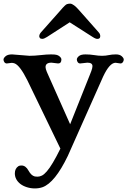

<svg xmlns="http://www.w3.org/2000/svg" viewBox="-24 -807 713 1075"><path d="M0 0ZM650.4 -451.7 623 -455.6Q589.8 -455.6 553.7 -378.9L355.5 66.4Q283.2 216.3 213.9 241.2Q193.8 248 171.1 248Q148.4 248 126.7 241.2Q105 234.4 89.8 222.7Q59.1 198.2 59.1 163.6Q59.1 136.2 79.6 123Q85.4 119.6 96.2 119.6Q120.1 119.6 135.7 148.4Q150.9 175.8 169.9 180.7Q176.8 182.1 187.5 182.1Q198.2 182.1 210.7 176Q223.1 169.9 238.3 152.3Q268.6 117.7 314 25.4V24.9L129.4 -356.9Q87.4 -440.9 57.6 -452.1Q49.3 -455.1 41.5 -455.1L14.2 -451.7Q5.9 -451.7 0.7 -458.5Q-4.4 -465.3 -4.4 -473.6Q-4.4 -481.9 7.3 -492.2Q19 -502.4 43.5 -502.4L140.6 -494.6Q169.4 -494.6 203.6 -498.5Q237.8 -502.4 261.7 -502.4Q285.6 -502.4 294.9 -499.3Q304.2 -496.1 309.6 -491.2Q319.8 -482.4 319.8 -474.1Q319.8 -451.7 301.3 -451.7L264.2 -456.1Q231 -456.1 231 -431.2Q231 -421.9 238.3 -404.3L368.7 -111.3Q471.7 -370.6 478 -385.5Q484.4 -400.4 487.3 -409.2Q493.7 -426.8 493.7 -436.5Q493.7 -456.1 465.3 -456.1L424.8 -451.7Q416.5 -451.7 411.4 -458.5Q406.2 -465.3 406.2 -474.1Q406.2 -482.9 417.5 -492.7Q428.7 -502.4 454.3 -502.4Q480 -502.4 503.7 -498.5Q527.3 -494.6 547.4 -494.6Q567.4 -494.6 585.2 -498.5Q603 -502.4 624.8 -502.4Q646.5 -502.4 657.7 -492.2Q668.9 -481.9 668.9 -473.6Q668.9 -465.3 663.6 -458.5Q658.2 -451.7 650.4 -451.7ZM239.3 -600.1Q222.7 -589.4 212.9 -589.4Q203.1 -589.4 199.5 -594.2Q195.8 -599.1 195.8 -603.5Q195.8 -614.3 204.6 -625L313 -747.1Q341.8 -781.2 351.1 -783.9Q360.4 -786.6 368.7 -786.6Q387.7 -786.6 421.4 -747.1L529.3 -625Q536.1 -618.2 537.1 -608.9Q539.1 -589.4 522.9 -589.4Q513.2 -587.9 494.6 -600.1L366.2 -682.1Z"/></svg>

Font: Stoke
Style: Regular
Weight: 400
Designer: Nicole Fally
Foundry: Nicole Fally
Version: Version 1.002